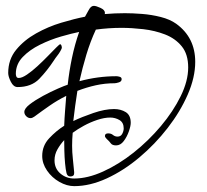

<svg xmlns="http://www.w3.org/2000/svg" viewBox="-20 -578 705 655"><path d="M646 -367Q646 -314 620.5 -255.5Q595 -197 552 -141.5Q509 -86 455.5 -41Q402 4 344.5 30.5Q287 57 233 57Q208 57 182.5 42.5Q157 28 140.5 4Q124 -20 124 -46Q124 -81 148 -106.5Q172 -132 199 -149Q200 -175 202 -200.5Q204 -226 206 -251Q176 -236 150 -218Q124 -200 97 -180Q90 -175 84 -175Q76 -175 69.5 -181.5Q63 -188 63 -196Q63 -208 82 -222.5Q101 -237 127 -251Q153 -265 177 -275.5Q201 -286 211 -289Q216 -335 225.5 -380.5Q235 -426 250 -469Q225 -464 188.5 -453.5Q152 -443 116.5 -425.5Q81 -408 57.5 -383.5Q34 -359 34 -326Q34 -321 36 -316.5Q38 -312 44 -312Q55 -312 72 -323.5Q89 -335 107.5 -352Q126 -369 143 -386.5Q160 -404 171.5 -415.5Q183 -427 185 -427Q188 -427 189.5 -423Q191 -419 191 -417Q191 -413 189 -409.5Q187 -406 185 -402Q181 -395 175 -387.5Q169 -380 164 -372Q141 -337 114 -309Q87 -281 40 -281Q26 -281 17 -299Q8 -317 8 -329Q8 -375 35 -408Q62 -441 103 -464Q144 -487 189 -500.5Q234 -514 270 -521Q275 -529 282.5 -543.5Q290 -558 300 -558Q308 -558 323 -551Q338 -544 338 -534Q338 -531 337 -530Q372 -533 406 -533Q432 -533 464.5 -530.5Q497 -528 528.5 -520Q560 -512 581 -497Q646 -450 646 -367ZM622 -348Q622 -393 600 -420Q578 -447 543 -460.5Q508 -474 468.5 -478.5Q429 -483 395 -483Q351 -483 307 -477Q288 -436 274.5 -391Q261 -346 251 -301Q314 -318 377 -318Q382 -318 388.5 -316Q395 -314 395 -308Q395 -300 385.5 -297Q376 -294 371 -294Q338 -294 306.5 -287Q275 -280 244 -268Q240 -243 236.5 -217Q233 -191 230 -165Q259 -179 298.5 -192.5Q338 -206 369 -206Q392 -206 409 -195.5Q426 -185 426 -159Q426 -148 419.5 -129.5Q413 -111 402 -96.5Q391 -82 376 -82Q363 -82 358 -89Q353 -96 344 -104Q338 -110 338 -114Q338 -123 349 -123Q359 -123 365.5 -117.5Q372 -112 381 -112Q392 -112 397 -121.5Q402 -131 402 -140Q402 -160 387.5 -168.5Q373 -177 356 -177Q336 -177 312 -169Q288 -161 266 -149Q244 -137 228 -125Q227 -114 226.5 -103Q226 -92 226 -81Q226 -59 228.5 -36.5Q231 -14 233 9V13Q233 24 220 24Q210 24 207 13Q204 1 202 -20.5Q200 -42 199.5 -64.5Q199 -87 199 -100Q186 -86 176 -68.5Q166 -51 166 -31Q166 -3 186 14Q206 31 233 31Q279 31 332 7Q385 -17 436 -57.5Q487 -98 529 -148Q571 -198 596.5 -250Q622 -302 622 -348Z"/></svg>

Font: Ingrid Darling
Style: Regular
Weight: 400
Designer: Robert E. Leuschke
Foundry: Robert E. Leuschke
Version: Version 1.010; ttfautohint (v1.8.3)